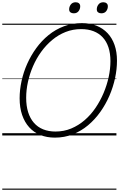

<svg xmlns="http://www.w3.org/2000/svg" viewBox="-20 -1201 1057 1702"><path d="M466 19Q395 19 337 -4.5Q279 -28 238.5 -73Q198 -118 176 -182.5Q154 -247 154 -330Q154 -404 171 -482.5Q188 -561 221 -635Q254 -709 301.5 -774.5Q349 -840 410.5 -890Q472 -940 546.5 -968Q621 -996 706 -996Q778 -996 835.5 -973Q893 -950 933.5 -907Q974 -864 995.5 -802.5Q1017 -741 1017 -663Q1017 -588 1000 -508.5Q983 -429 950 -352.5Q917 -276 869 -208.5Q821 -141 760 -90Q699 -39 625 -10Q551 19 466 19ZM472 -35Q547 -35 611.5 -62Q676 -89 730.5 -136Q785 -183 827 -245Q869 -307 898.5 -377Q928 -447 943.5 -519Q959 -591 959 -659Q959 -728 941.5 -781Q924 -834 890.5 -870Q857 -906 809 -924.5Q761 -943 700 -943Q626 -943 561.5 -917.5Q497 -892 442.5 -846.5Q388 -801 345 -741.5Q302 -682 272.5 -613.5Q243 -545 227.5 -474Q212 -403 212 -334Q212 -262 229.5 -206.5Q247 -151 280.5 -112.5Q314 -74 362.5 -54.5Q411 -35 472 -35ZM634 -1083Q616 -1083 604.5 -1091.5Q593 -1100 593 -1119Q593 -1142 608 -1161.5Q623 -1181 651 -1181Q668 -1181 679.5 -1172Q691 -1163 691 -1145Q691 -1121 676.5 -1102Q662 -1083 634 -1083ZM878 -1083Q861 -1083 849.5 -1091.5Q838 -1100 838 -1119Q838 -1142 853 -1161.5Q868 -1181 896 -1181Q913 -1181 924.5 -1172Q936 -1163 936 -1145Q936 -1121 921.5 -1102Q907 -1083 878 -1083ZM0 471H1012V481H0ZM0 -20H1012V0H0ZM0 -505H1012V-500H0ZM0 -991H1012V-981H0Z"/></svg>

Font: Playwrite IE Guides
Style: Regular
Weight: 400
Designer: Veronika Burian, José Scaglione
Foundry: TypeTogether
Version: Version 1.003